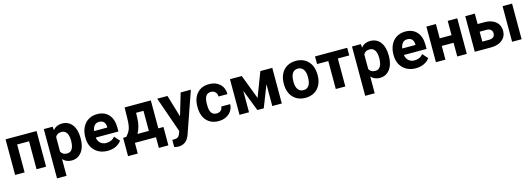

<svg xmlns="http://www.w3.org/2000/svg" viewBox="8 -1538 7620 2751"><g transform="rotate(-15 3818.5 -162.5)"><path d="M513.7 0H372.1V-414.1H195.3V0H54.2V-528.3H513.7Z M1097.2 -259.3Q1097.2 -137.2 1041.7 -63.7Q986.3 9.8 892.1 9.8Q812 9.8 762.7 -45.9V203.1H621.6V-528.3H752.4L757.3 -476.6Q808.6 -538.1 891.1 -538.1Q988.8 -538.1 1043 -465.8Q1097.2 -393.6 1097.2 -266.6ZM956.1 -269.5Q956.1 -343.3 929.9 -383.3Q903.8 -423.3 854 -423.3Q787.6 -423.3 762.7 -372.6V-156.2Q788.6 -104 855 -104Q956.1 -104 956.1 -269.5Z M1427.7 9.8Q1311.5 9.8 1238.5 -61.5Q1165.5 -132.8 1165.5 -251.5V-265.1Q1165.5 -344.7 1196.3 -407.5Q1227.1 -470.2 1283.4 -504.2Q1339.8 -538.1 1412.1 -538.1Q1520.5 -538.1 1582.8 -469.7Q1645 -401.4 1645 -275.9V-218.3H1308.6Q1315.4 -166.5 1349.9 -135.3Q1384.3 -104 1437 -104Q1518.6 -104 1564.5 -163.1L1633.8 -85.4Q1602.1 -40.5 1547.9 -15.4Q1493.7 9.8 1427.7 9.8ZM1411.6 -423.8Q1369.6 -423.8 1343.5 -395.5Q1317.4 -367.2 1310.1 -314.5H1506.3V-325.7Q1505.4 -372.6 1481 -398.2Q1456.5 -423.8 1411.6 -423.8Z M1732.4 -113.8Q1780.3 -164.6 1797.4 -214.4Q1814.5 -264.2 1816.4 -355.5L1820.3 -528.3H2209V-113.8H2285.2V158.7H2144V0H1831.1V158.7H1687V-113.8ZM1898.9 -113.8H2068.4V-411.6H1958.5L1957.5 -348.1Q1953.1 -202.6 1898.9 -113.8Z M2553.7 -199.7 2651.4 -528.3H2802.7L2590.3 82L2578.6 109.9Q2531.2 213.4 2422.4 213.4Q2391.6 213.4 2359.9 204.1V97.2L2381.3 97.7Q2421.4 97.7 2441.2 85.4Q2460.9 73.2 2472.2 44.9L2488.8 1.5L2303.7 -528.3H2455.6Z M3071.8 -104Q3110.8 -104 3135.3 -125.5Q3159.7 -147 3160.6 -182.6H3293Q3292.5 -128.9 3263.7 -84.2Q3234.9 -39.6 3184.8 -14.9Q3134.8 9.8 3074.2 9.8Q2960.9 9.8 2895.5 -62.3Q2830.1 -134.3 2830.1 -261.2V-270.5Q2830.1 -392.6 2895 -465.3Q2960 -538.1 3073.2 -538.1Q3172.4 -538.1 3232.2 -481.7Q3292 -425.3 3293 -331.5H3160.6Q3159.7 -372.6 3135.3 -398.2Q3110.8 -423.8 3070.8 -423.8Q3021.5 -423.8 2996.3 -387.9Q2971.2 -352.1 2971.2 -271.5V-256.8Q2971.2 -175.3 2996.1 -139.6Q3021 -104 3071.8 -104Z M3695.3 -166.5 3833.5 -528.3H4010.3V0H3869.1V-324.2L3742.7 0H3647.9L3523.9 -318.8V0H3382.8V-528.3H3558.1Z M4110.8 -269Q4110.8 -347.7 4141.1 -409.2Q4171.4 -470.7 4228.3 -504.4Q4285.2 -538.1 4360.4 -538.1Q4467.3 -538.1 4534.9 -472.7Q4602.5 -407.2 4610.4 -294.9L4611.3 -258.8Q4611.3 -137.2 4543.5 -63.7Q4475.6 9.8 4361.3 9.8Q4247.1 9.8 4179 -63.5Q4110.8 -136.7 4110.8 -262.7ZM4252 -258.8Q4252 -183.6 4280.3 -143.8Q4308.6 -104 4361.3 -104Q4412.6 -104 4441.4 -143.3Q4470.2 -182.6 4470.2 -269Q4470.2 -342.8 4441.4 -383.3Q4412.6 -423.8 4360.4 -423.8Q4308.6 -423.8 4280.3 -383.5Q4252 -343.3 4252 -258.8Z M5122.1 -415H4952.6V0H4811V-415H4644.5V-528.3H5122.1Z M5668.5 -259.3Q5668.5 -137.2 5613 -63.7Q5557.6 9.8 5463.4 9.8Q5383.3 9.8 5334 -45.9V203.1H5192.9V-528.3H5323.7L5328.6 -476.6Q5379.9 -538.1 5462.4 -538.1Q5560.1 -538.1 5614.3 -465.8Q5668.5 -393.6 5668.5 -266.6ZM5527.3 -269.5Q5527.3 -343.3 5501.2 -383.3Q5475.1 -423.3 5425.3 -423.3Q5358.9 -423.3 5334 -372.6V-156.2Q5359.9 -104 5426.3 -104Q5527.3 -104 5527.3 -269.5Z M5999 9.8Q5882.8 9.8 5809.8 -61.5Q5736.8 -132.8 5736.8 -251.5V-265.1Q5736.8 -344.7 5767.6 -407.5Q5798.3 -470.2 5854.7 -504.2Q5911.1 -538.1 5983.4 -538.1Q6091.8 -538.1 6154.1 -469.7Q6216.3 -401.4 6216.3 -275.9V-218.3H5879.9Q5886.7 -166.5 5921.1 -135.3Q5955.6 -104 6008.3 -104Q6089.8 -104 6135.7 -163.1L6205.1 -85.4Q6173.3 -40.5 6119.1 -15.4Q6064.9 9.8 5999 9.8ZM5982.9 -423.8Q5940.9 -423.8 5914.8 -395.5Q5888.7 -367.2 5881.3 -314.5H6077.6V-325.7Q6076.7 -372.6 6052.2 -398.2Q6027.8 -423.8 5982.9 -423.8Z M6754.4 0H6612.8V-203.1H6437.5V0H6296.4V-528.3H6437.5V-316.4H6612.8V-528.3H6754.4Z M7014.6 -373.5H7115.7Q7184.1 -373.5 7235.8 -350.6Q7287.6 -327.6 7315.2 -284.9Q7342.8 -242.2 7342.8 -185.5Q7342.8 -102.1 7281 -51Q7219.2 0 7112.8 0H6873V-528.3H7014.6ZM7567.4 0H7426.3V-528.3H7567.4ZM7014.6 -260.3V-112.8H7114.7Q7156.7 -112.8 7179.2 -132.3Q7201.7 -151.9 7201.7 -185.5Q7201.7 -219.7 7179.7 -240Q7157.7 -260.3 7114.7 -260.3Z"/></g></svg>

Font: Robotiche
Style: Bold
Weight: 700
Designer: Google
Version: Version 2.001150; 2014